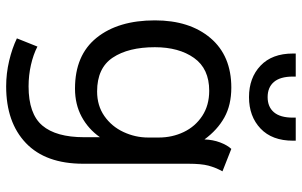

<svg xmlns="http://www.w3.org/2000/svg" viewBox="-194 -544 957 608"><g transform="rotate(90 284.0 -240.5)"><path d="M45 0ZM102 184 128 119Q153 132 186 139.5Q219 147 254 147Q341 147 378 103.5Q415 60 415 -29V-79Q389 -42 350 -21Q311 0 261 0Q155 0 100 -68.5Q45 -137 45 -253Q45 -363 101 -429Q157 -495 258 -495Q313 -495 352.5 -473Q392 -451 422 -410Q423 -437 431.5 -459.5Q440 -482 452 -495L523 -467Q511 -445 505 -422.5Q499 -400 499 -359V-26Q499 93 433.5 155.5Q368 218 254 218Q213 218 173 208.5Q133 199 102 184ZM416 -232V-265Q416 -308 398.5 -344.5Q381 -381 347.5 -403Q314 -425 268 -425Q198 -425 164 -377Q130 -329 130 -253Q130 -169 163 -119.5Q196 -70 270 -70Q315 -70 348 -93Q381 -116 398.5 -153.5Q416 -191 416 -232ZM150 -690V-699H223V-690Q223 -650 240 -630Q257 -610 288 -610Q319 -610 336 -630Q353 -650 353 -690V-699H426V-690Q426 -624 387.5 -587.5Q349 -551 288 -551Q227 -551 188.5 -587.5Q150 -624 150 -690Z"/></g></svg>

Font: Niramit
Style: Regular
Weight: 400
Version: Version 1.000; ttfautohint (v1.6)